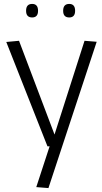

<svg xmlns="http://www.w3.org/2000/svg" viewBox="-20 -746 518 979"><path d="M165 208 233 0H222L12 -532L77 -538L258 -60L411 -538L473 -533L227 213ZM333 -657Q302 -657 302 -691Q302 -726 333 -726Q363 -726 363 -691Q363 -657 333 -657ZM144 -657Q113 -657 113 -691Q113 -726 144 -726Q174 -726 174 -691Q174 -657 144 -657Z"/></svg>

Font: Georama Light
Style: Regular
Weight: 300
Designer: Jean-Baptiste Levee
Foundry: Production Type
Version: Version 1.000